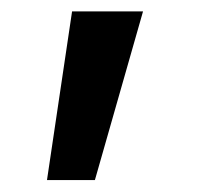

<svg xmlns="http://www.w3.org/2000/svg" viewBox="-20 -125 350 329"><path d="M60.5 183.6 103.5 -105.5H225.1L142.6 183.6Z"/></svg>

Font: Inter
Style: 540
Weight: 540
Designer: Rasmus Andersson
Foundry: rsms
Version: Version 4.001;git-66647c0bb